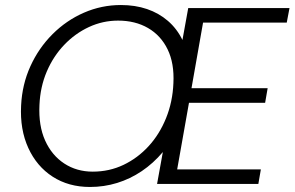

<svg xmlns="http://www.w3.org/2000/svg" viewBox="-20 -732 1172 764"><path d="M338 12Q253 12 189.5 -29Q126 -70 92.5 -143.5Q59 -217 64 -312Q68 -396 101 -468.5Q134 -541 189 -596Q244 -651 314 -681.5Q384 -712 461 -712Q518 -712 565 -696Q612 -680 648 -649Q684 -618 706 -573L729 -700H1132L1121 -642H788L742 -381H1045L1035 -323H732L685 -58H1018L1008 0H605L628 -127Q590 -82 544 -51Q498 -20 446 -4Q394 12 338 12ZM349 -49Q415 -49 471.5 -76Q528 -103 571.5 -150.5Q615 -198 641 -262.5Q667 -327 670 -401Q674 -480 647 -535.5Q620 -591 569 -620.5Q518 -650 450 -650Q389 -650 334 -624.5Q279 -599 235.5 -553.5Q192 -508 166 -447Q140 -386 137 -314Q133 -232 159.5 -173Q186 -114 235.5 -81.5Q285 -49 349 -49Z"/></svg>

Font: DM Sans Light
Style: Italic
Weight: 300
Italic angle: -10°
Designer: Colophon Foundry, Jonny Pinhorn
Foundry: Colophon Foundry
Version: Version 4.004;gftools[0.9.30]